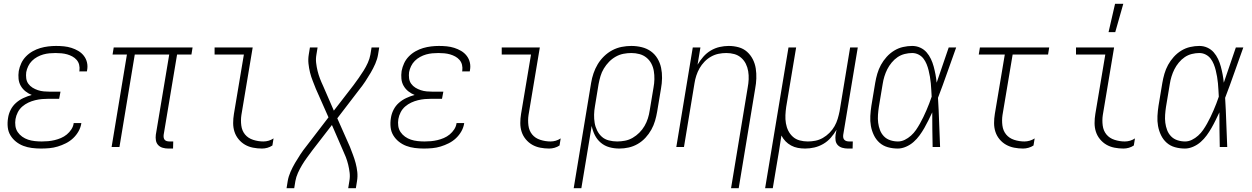

<svg xmlns="http://www.w3.org/2000/svg" viewBox="-20 -768 6540 1003"><path d="M194 8Q170 8 146.5 5Q123 2 102 -6Q81 -14 63.5 -28Q46 -42 34.5 -61Q23 -80 20.5 -103.5Q18 -127 22 -151Q25 -173 35.5 -194Q46 -215 63.5 -230.5Q81 -246 102.5 -256Q124 -266 146 -272Q128 -279 113 -291Q98 -303 88.5 -319.5Q79 -336 77 -356Q75 -376 78 -397Q82 -418 91 -437.5Q100 -457 115.5 -473Q131 -489 150.5 -500Q170 -511 190.5 -517Q211 -523 232 -525.5Q253 -528 273 -528Q294 -528 314 -526Q334 -524 353 -518Q372 -512 389 -502Q406 -492 418 -476.5Q430 -461 434.5 -441.5Q439 -422 435 -401L434 -395H394L395 -399Q397 -415 393.5 -429.5Q390 -444 380.5 -455Q371 -466 358 -473Q345 -480 331 -484Q317 -488 301.5 -489.5Q286 -491 270 -491Q254 -491 238 -489.5Q222 -488 206 -483.5Q190 -479 174.5 -470.5Q159 -462 147 -450Q135 -438 127.5 -422.5Q120 -407 117 -391Q115 -375 117 -359Q119 -343 128 -330.5Q137 -318 150 -310Q163 -302 178 -297Q193 -292 209.5 -290.5Q226 -289 242 -289H296L289 -252H235Q217 -252 199.5 -250.5Q182 -249 163.5 -244.5Q145 -240 128 -232Q111 -224 96.5 -211.5Q82 -199 73 -181.5Q64 -164 61 -146Q58 -128 60.5 -110Q63 -92 72.5 -78Q82 -64 96 -54Q110 -44 126.5 -38.5Q143 -33 161.5 -31Q180 -29 198 -29Q215 -29 231.5 -30.5Q248 -32 265 -36Q282 -40 298.5 -47Q315 -54 329 -65.5Q343 -77 353 -92.5Q363 -108 365 -125H405Q402 -103 390.5 -82.5Q379 -62 362 -46Q345 -30 324 -19.5Q303 -9 281.5 -2.5Q260 4 238 6Q216 8 194 8Z M884 8H859Q844 8 830 4Q816 0 806.5 -10Q797 -20 794.5 -34.5Q792 -49 794 -64L864 -483H684L604 0H563L643 -483H568L574 -520H986L980 -483H905L835 -64Q834 -57 835 -50Q836 -43 840 -38Q844 -33 851 -31Q858 -29 866 -29H885Z M1349 8Q1325 8 1302 3.5Q1279 -1 1260 -12Q1241 -23 1226.5 -40.5Q1212 -58 1205 -79.5Q1198 -101 1198 -125Q1198 -149 1202 -173L1254 -483H1101V-520H1300L1241 -167Q1237 -140 1240.5 -112.5Q1244 -85 1260 -65.5Q1276 -46 1302.5 -37.5Q1329 -29 1356 -29Q1370 -29 1383.5 -33Q1397 -37 1409 -45L1403 -8Q1391 0 1377 4Q1363 8 1349 8Z M1477 215 1483 178Q1487 154 1497.5 130Q1508 106 1521.5 83Q1535 60 1549.5 38Q1564 16 1581 -5L1696 -155L1630 -304Q1622 -325 1613.5 -346Q1605 -367 1599.5 -389.5Q1594 -412 1591.5 -435.5Q1589 -459 1593 -483L1599 -520H1639L1633 -483Q1629 -461 1631.5 -439.5Q1634 -418 1639 -397.5Q1644 -377 1651.5 -357.5Q1659 -338 1668 -319L1724 -190L1826 -322Q1840 -341 1853.5 -360Q1867 -379 1879.5 -399Q1892 -419 1901.5 -440Q1911 -461 1915 -483L1921 -520H1961L1955 -483Q1951 -459 1940.5 -435Q1930 -411 1916.5 -388Q1903 -365 1888.5 -343Q1874 -321 1857 -300L1742 -150L1808 -1Q1816 20 1824 41Q1832 62 1838 84.5Q1844 107 1846.5 130.5Q1849 154 1845 178L1839 215H1799L1805 178Q1809 156 1806.5 134.5Q1804 113 1799 92.5Q1794 72 1786.5 52.5Q1779 33 1770 14L1714 -115L1612 17Q1598 36 1584 55Q1570 74 1558 94Q1546 114 1536.5 135Q1527 156 1523 178L1517 215Z M2194 8Q2170 8 2146.5 5Q2123 2 2102 -6Q2081 -14 2063.5 -28Q2046 -42 2034.5 -61Q2023 -80 2020.5 -103.5Q2018 -127 2022 -151Q2025 -173 2035.5 -194Q2046 -215 2063.5 -230.5Q2081 -246 2102.5 -256Q2124 -266 2146 -272Q2128 -279 2113 -291Q2098 -303 2088.5 -319.5Q2079 -336 2077 -356Q2075 -376 2078 -397Q2082 -418 2091 -437.5Q2100 -457 2115.5 -473Q2131 -489 2150.5 -500Q2170 -511 2190.5 -517Q2211 -523 2232 -525.5Q2253 -528 2273 -528Q2294 -528 2314 -526Q2334 -524 2353 -518Q2372 -512 2389 -502Q2406 -492 2418 -476.5Q2430 -461 2434.5 -441.5Q2439 -422 2435 -401L2434 -395H2394L2395 -399Q2397 -415 2393.5 -429.5Q2390 -444 2380.5 -455Q2371 -466 2358 -473Q2345 -480 2331 -484Q2317 -488 2301.5 -489.5Q2286 -491 2270 -491Q2254 -491 2238 -489.5Q2222 -488 2206 -483.5Q2190 -479 2174.5 -470.5Q2159 -462 2147 -450Q2135 -438 2127.5 -422.5Q2120 -407 2117 -391Q2115 -375 2117 -359Q2119 -343 2128 -330.5Q2137 -318 2150 -310Q2163 -302 2178 -297Q2193 -292 2209.5 -290.5Q2226 -289 2242 -289H2296L2289 -252H2235Q2217 -252 2199.5 -250.5Q2182 -249 2163.5 -244.5Q2145 -240 2128 -232Q2111 -224 2096.5 -211.5Q2082 -199 2073 -181.5Q2064 -164 2061 -146Q2058 -128 2060.5 -110Q2063 -92 2072.5 -78Q2082 -64 2096 -54Q2110 -44 2126.5 -38.5Q2143 -33 2161.5 -31Q2180 -29 2198 -29Q2215 -29 2231.5 -30.5Q2248 -32 2265 -36Q2282 -40 2298.5 -47Q2315 -54 2329 -65.5Q2343 -77 2353 -92.5Q2363 -108 2365 -125H2405Q2402 -103 2390.5 -82.5Q2379 -62 2362 -46Q2345 -30 2324 -19.5Q2303 -9 2281.5 -2.5Q2260 4 2238 6Q2216 8 2194 8Z M2849 8Q2825 8 2802 3.5Q2779 -1 2760 -12Q2741 -23 2726.5 -40.5Q2712 -58 2705 -79.5Q2698 -101 2698 -125Q2698 -149 2702 -173L2754 -483H2601V-520H2800L2741 -167Q2737 -140 2740.5 -112.5Q2744 -85 2760 -65.5Q2776 -46 2802.5 -37.5Q2829 -29 2856 -29Q2870 -29 2883.5 -33Q2897 -37 2909 -45L2903 -8Q2891 0 2877 4Q2863 8 2849 8Z M2977 215 3068 -335Q3072 -360 3080.5 -385Q3089 -410 3102.5 -432.5Q3116 -455 3135.5 -474Q3155 -493 3178.5 -505.5Q3202 -518 3227.5 -523Q3253 -528 3278 -528Q3306 -528 3332.5 -521.5Q3359 -515 3380 -500Q3401 -485 3414.5 -462.5Q3428 -440 3433.5 -414Q3439 -388 3438.5 -360Q3438 -332 3433 -305L3413 -185Q3409 -161 3402 -137Q3395 -113 3382.5 -90.5Q3370 -68 3352 -48.5Q3334 -29 3311.5 -16Q3289 -3 3264.5 2.5Q3240 8 3216 8Q3188 8 3163 1Q3138 -6 3118.5 -22.5Q3099 -39 3087.5 -62Q3076 -85 3071 -110L3017 215ZM3204 -29Q3224 -29 3245 -33Q3266 -37 3285 -48Q3304 -59 3320 -75Q3336 -91 3347 -110Q3358 -129 3364.5 -149.5Q3371 -170 3374 -191L3394 -311Q3398 -332 3398.5 -354Q3399 -376 3395.5 -397Q3392 -418 3382.5 -436Q3373 -454 3357 -467Q3341 -480 3320.5 -485.5Q3300 -491 3278 -491Q3258 -491 3237 -487Q3216 -483 3196.5 -472Q3177 -461 3161.5 -445Q3146 -429 3134.5 -410Q3123 -391 3117 -370.5Q3111 -350 3107 -329L3088 -213Q3084 -191 3083.5 -169Q3083 -147 3086.5 -126Q3090 -105 3099.5 -86Q3109 -67 3124 -53.5Q3139 -40 3160.5 -34.5Q3182 -29 3204 -29Z M3799 215 3886 -311Q3890 -332 3891 -353.5Q3892 -375 3888.5 -396Q3885 -417 3876 -435Q3867 -453 3851.5 -466.5Q3836 -480 3816 -485.5Q3796 -491 3774 -491Q3754 -491 3734 -487Q3714 -483 3695 -472.5Q3676 -462 3660.5 -446Q3645 -430 3634.5 -411.5Q3624 -393 3617.5 -373Q3611 -353 3608 -333L3553 0H3513L3599 -520H3639L3624 -430Q3637 -452 3654 -471.5Q3671 -491 3693 -504Q3715 -517 3739 -522.5Q3763 -528 3787 -528Q3814 -528 3839 -521Q3864 -514 3882.5 -497.5Q3901 -481 3912.5 -458.5Q3924 -436 3928 -410.5Q3932 -385 3931 -358Q3930 -331 3925 -305L3839 215Z M3977 215 4099 -520H4139L4087 -209Q4084 -188 4083 -166.5Q4082 -145 4085.5 -124Q4089 -103 4098 -85Q4107 -67 4122 -53.5Q4137 -40 4157.5 -34.5Q4178 -29 4200 -29Q4220 -29 4240 -33Q4260 -37 4278.5 -47.5Q4297 -58 4313 -74Q4329 -90 4339.5 -108.5Q4350 -127 4356 -147Q4362 -167 4366 -187L4421 -520H4461L4385 -64Q4384 -57 4385 -50Q4386 -43 4390.5 -38Q4395 -33 4402 -31Q4409 -29 4416 -29H4435L4434 8H4409Q4394 8 4380 4Q4366 0 4356.5 -10Q4347 -20 4345 -34.5Q4343 -49 4345 -64L4350 -90Q4337 -68 4320 -48.5Q4303 -29 4280.5 -16Q4258 -3 4234 2.5Q4210 8 4186 8Q4166 8 4147.5 4.5Q4129 1 4112.5 -8Q4096 -17 4083.5 -30Q4071 -43 4062 -60Q4056 -18 4049 24Q4042 66 4035 107L4017 215Z M4670 8Q4643 8 4618 1Q4593 -6 4574.5 -22.5Q4556 -39 4545 -62Q4534 -85 4529.5 -110Q4525 -135 4526.5 -162Q4528 -189 4532 -215L4552 -335Q4556 -359 4563 -383Q4570 -407 4582 -429Q4594 -451 4611.5 -470.5Q4629 -490 4651 -503.5Q4673 -517 4697.5 -522.5Q4722 -528 4745 -528Q4768 -528 4787.5 -519Q4807 -510 4820.5 -494.5Q4834 -479 4843 -460Q4852 -441 4857.5 -420.5Q4863 -400 4867 -379Q4871 -358 4873 -336Q4889 -382 4904.5 -428Q4920 -474 4936 -520H4975Q4951 -454 4928 -388Q4905 -322 4880 -257Q4884 -193 4886 -128.5Q4888 -64 4891 0H4852Q4851 -45 4850.5 -90.5Q4850 -136 4850 -181Q4840 -160 4830 -139.5Q4820 -119 4808.5 -99Q4797 -79 4783.5 -60.5Q4770 -42 4752.5 -26.5Q4735 -11 4713 -1.5Q4691 8 4670 8ZM4671 -29Q4689 -29 4706.5 -37.5Q4724 -46 4739 -59.5Q4754 -73 4765 -89Q4776 -105 4785.5 -122Q4795 -139 4803.5 -156.5Q4812 -174 4819.5 -191.5Q4827 -209 4834 -227Q4841 -245 4847 -263Q4846 -281 4845 -298.5Q4844 -316 4842.5 -333Q4841 -350 4838 -367Q4835 -384 4831 -400.5Q4827 -417 4820.5 -433Q4814 -449 4804 -462Q4794 -475 4778.5 -483Q4763 -491 4745 -491Q4726 -491 4706 -486Q4686 -481 4669 -469.5Q4652 -458 4638 -441Q4624 -424 4615 -406Q4606 -388 4600 -368.5Q4594 -349 4591 -329L4571 -209Q4568 -189 4566.5 -168Q4565 -147 4567.5 -127Q4570 -107 4577 -88.5Q4584 -70 4597.5 -56Q4611 -42 4630.5 -35.5Q4650 -29 4671 -29Z M5325 8Q5301 8 5278 3.5Q5255 -1 5235.5 -12Q5216 -23 5201.5 -40.5Q5187 -58 5180 -79.5Q5173 -101 5173 -125Q5173 -149 5177 -173L5229 -483H5093L5099 -520H5461L5455 -483H5270L5217 -167Q5213 -140 5216.5 -112.5Q5220 -85 5236 -65.5Q5252 -46 5278 -37.5Q5304 -29 5332 -29Q5345 -29 5359 -33Q5373 -37 5385 -45L5379 -8Q5367 0 5352.5 4Q5338 8 5325 8Z M5849 8Q5825 8 5802 3.5Q5779 -1 5760 -12Q5741 -23 5726.5 -40.5Q5712 -58 5705 -79.5Q5698 -101 5698 -125Q5698 -149 5702 -173L5754 -483H5601V-520H5800L5741 -167Q5737 -140 5740.5 -112.5Q5744 -85 5760 -65.5Q5776 -46 5802.5 -37.5Q5829 -29 5856 -29Q5870 -29 5883.5 -33Q5897 -37 5909 -45L5903 -8Q5891 0 5877 4Q5863 8 5849 8ZM5771 -600 5805 -748H5848L5806 -600Z M6170 8Q6143 8 6118 1Q6093 -6 6074.5 -22.5Q6056 -39 6045 -62Q6034 -85 6029.5 -110Q6025 -135 6026.5 -162Q6028 -189 6032 -215L6052 -335Q6056 -359 6063 -383Q6070 -407 6082 -429Q6094 -451 6111.5 -470.5Q6129 -490 6151 -503.5Q6173 -517 6197.5 -522.5Q6222 -528 6245 -528Q6268 -528 6287.5 -519Q6307 -510 6320.5 -494.5Q6334 -479 6343 -460Q6352 -441 6357.5 -420.5Q6363 -400 6367 -379Q6371 -358 6373 -336Q6389 -382 6404.5 -428Q6420 -474 6436 -520H6475Q6451 -454 6428 -388Q6405 -322 6380 -257Q6384 -193 6386 -128.5Q6388 -64 6391 0H6352Q6351 -45 6350.5 -90.5Q6350 -136 6350 -181Q6340 -160 6330 -139.5Q6320 -119 6308.5 -99Q6297 -79 6283.5 -60.5Q6270 -42 6252.5 -26.5Q6235 -11 6213 -1.5Q6191 8 6170 8ZM6171 -29Q6189 -29 6206.5 -37.5Q6224 -46 6239 -59.5Q6254 -73 6265 -89Q6276 -105 6285.5 -122Q6295 -139 6303.5 -156.5Q6312 -174 6319.5 -191.5Q6327 -209 6334 -227Q6341 -245 6347 -263Q6346 -281 6345 -298.5Q6344 -316 6342.5 -333Q6341 -350 6338 -367Q6335 -384 6331 -400.5Q6327 -417 6320.5 -433Q6314 -449 6304 -462Q6294 -475 6278.5 -483Q6263 -491 6245 -491Q6226 -491 6206 -486Q6186 -481 6169 -469.5Q6152 -458 6138 -441Q6124 -424 6115 -406Q6106 -388 6100 -368.5Q6094 -349 6091 -329L6071 -209Q6068 -189 6066.5 -168Q6065 -147 6067.5 -127Q6070 -107 6077 -88.5Q6084 -70 6097.5 -56Q6111 -42 6130.5 -35.5Q6150 -29 6171 -29Z"/></svg>

Font: Iosevka Term Curly XLt Obl
Style: Regular
Weight: 200
Italic angle: -9°
Designer: Belleve Invis
Foundry: Belleve Invis
Version: Version 32.3.0